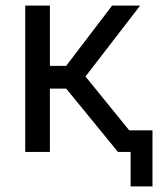

<svg xmlns="http://www.w3.org/2000/svg" viewBox="-20 -542 571 685"><path d="M441 -77H524V123H446V0H400V-1L216 -226H158V0H70V-522H158V-307H216L380 -522H480L285 -269Z"/></svg>

Font: Raleway-v4020 Medium
Style: Regular
Weight: 500
Designer: Matt McInerney, Pablo Impallari, Rodrigo Fuenzalida
Foundry: Matt McInerney, Pablo Impallari, Rodrigo Fuenzalida
Version: Version 4.020;PS 004.020;hotconv 1.0.88;makeotf.lib2.5.64775